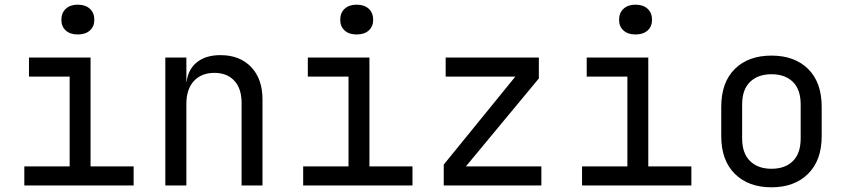

<svg xmlns="http://www.w3.org/2000/svg" viewBox="-20 -797 3635 825"><path d="M314 -648.9Q281.2 -648.9 262.7 -666Q243.7 -683.1 243.7 -711.9Q243.7 -741.7 262.7 -759.3Q281.7 -776.9 314 -776.9Q347.2 -776.9 366.2 -759.3Q385.3 -741.7 385.3 -711.9Q385.3 -683.1 366.2 -666Q347.2 -648.9 314 -648.9ZM84.5 0V-82H279.3V-467.8H104.5V-549.8H369.1V-82H554.2V0Z M690.4 0V-549.8H780.8V-444.8H781.7Q788.6 -500 826.7 -530Q864.7 -560.1 927.2 -560.1Q1010.3 -560.1 1059.1 -509Q1107.9 -458 1107.9 -370.1V0H1018.1V-354Q1018.1 -417 986.6 -450.4Q955.1 -483.9 901.4 -483.9Q845.7 -483.9 813.2 -449Q780.8 -414.1 780.8 -350.1V0Z M1512.2 -648.9Q1479.5 -648.9 1460.9 -666Q1441.9 -683.1 1441.9 -711.9Q1441.9 -741.7 1460.9 -759.3Q1480 -776.9 1512.2 -776.9Q1545.4 -776.9 1564.5 -759.3Q1583.5 -741.7 1583.5 -711.9Q1583.5 -683.1 1564.5 -666Q1545.4 -648.9 1512.2 -648.9ZM1282.7 0V-82H1477.5V-467.8H1302.7V-549.8H1567.4V-82H1752.4V0Z M1886.7 0V-89.8L2194.3 -467.8H1895V-549.8H2295.4V-460L1981.9 -82H2306.2V0Z M2710.4 -648.9Q2677.7 -648.9 2659.2 -666Q2640.1 -683.1 2640.1 -711.9Q2640.1 -741.7 2659.2 -759.3Q2678.2 -776.9 2710.4 -776.9Q2743.7 -776.9 2762.7 -759.3Q2781.7 -741.7 2781.7 -711.9Q2781.7 -683.1 2762.7 -666Q2743.7 -648.9 2710.4 -648.9ZM2481 0V-82H2675.8V-467.8H2501V-549.8H2765.6V-82H2950.7V0Z M3294.9 7.8Q3195.8 7.8 3137.5 -50Q3079.1 -107.9 3079.1 -211.9V-337.9Q3079.1 -442.9 3137.2 -500.5Q3195.3 -558.1 3294.9 -558.1Q3394.5 -558.1 3452.6 -500.5Q3510.7 -442.9 3510.7 -337.9V-211.9Q3510.7 -107.9 3452.1 -50Q3393.6 7.8 3294.9 7.8ZM3294.9 -71.8Q3353.5 -71.8 3387 -105Q3420.4 -138.2 3420.4 -202.1V-348.1Q3420.4 -412.1 3387 -445.1Q3353.5 -478 3294.9 -478Q3236.8 -478 3202.9 -445.1Q3168.9 -412.1 3168.9 -348.1V-202.1Q3168.9 -138.2 3202.9 -105Q3236.8 -71.8 3294.9 -71.8Z"/></svg>

Font: UDEV Gothic 35
Style: Regular
Weight: 400
Version: v2.1.0; ttfautohint (v1.8.4.7-5d5b-dirty) -l 6 -r 45 -G 200 